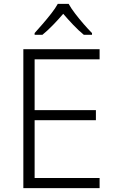

<svg xmlns="http://www.w3.org/2000/svg" viewBox="-20 -967 593 987"><path d="M492 0H100V-714H492V-662H158V-401H473V-349H158V-52H492ZM333 -947Q345 -925 366 -897.5Q387 -870 410.5 -843Q434 -816 453 -797V-788H411Q384 -810 356.5 -839Q329 -868 305 -896Q281 -868 253 -839Q225 -810 198 -788H158V-797Q176 -817 199 -843.5Q222 -870 243.5 -897.5Q265 -925 277 -947Z"/></svg>

Font: Noto Sans Cherokee Light
Style: Regular
Weight: 300
Designer: Monotype Design Team
Foundry: Monotype Imaging Inc.
Version: Version 2.001; ttfautohint (v1.8.4.7-5d5b)